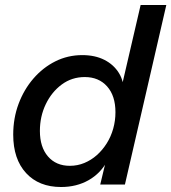

<svg xmlns="http://www.w3.org/2000/svg" viewBox="-20 -740 687 770"><path d="M382 0 406 -100 411 -96Q384 -45 335.5 -17.5Q287 10 225 10Q136 10 84.5 -46Q33 -102 33 -200Q33 -266 54.5 -323.5Q76 -381 114 -425Q152 -469 202 -494Q252 -519 310 -519Q361 -519 398.5 -500Q436 -481 457 -447Q478 -413 476 -368L462 -367L544 -720H647L481 0ZM260 -75Q291 -75 318.5 -86.5Q346 -98 368.5 -118Q391 -138 408 -165Q425 -192 434 -224Q443 -256 443 -290Q443 -356 409.5 -393.5Q376 -431 320 -431Q268 -431 227.5 -401Q187 -371 163.5 -322Q140 -273 140 -215Q140 -150 172.5 -112.5Q205 -75 260 -75Z"/></svg>

Font: Instrument Sans Medium
Style: Italic
Weight: 500
Italic angle: -13°
Designer: Rodrigo Fuenzalida
Foundry: fragTYPE
Version: Version 1.000;gftools[0.9.28]